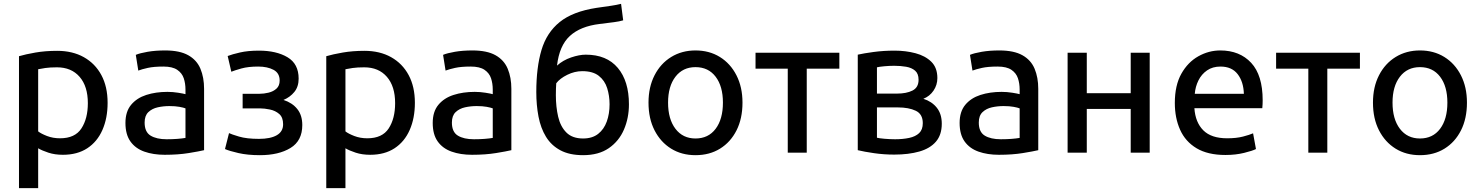

<svg xmlns="http://www.w3.org/2000/svg" viewBox="-20 -796 7719 1001"><path d="M79 185V-503Q113 -513 164.5 -522Q216 -531 278 -531Q358 -531 417 -498Q476 -465 508.5 -404.5Q541 -344 541 -260Q541 -180 514 -118.5Q487 -57 435 -23Q383 11 308 11Q266 11 232.5 0Q199 -11 179 -23V185ZM293 -75Q371 -75 404.5 -126.5Q438 -178 438 -258Q438 -346 395 -395.5Q352 -445 277 -445Q241 -445 216.5 -441.5Q192 -438 179 -435V-111Q194 -99 225 -87Q256 -75 293 -75Z M839 11Q779 11 732.5 -5.5Q686 -22 660 -58.5Q634 -95 634 -155Q634 -214 663.5 -249.5Q693 -285 742.5 -301Q792 -317 853 -317Q881 -317 909 -312.5Q937 -308 947 -305V-329Q947 -361 938 -388Q929 -415 904 -432Q879 -449 832 -449Q782 -449 750.5 -442Q719 -435 701 -428L688 -510Q709 -519 749.5 -526Q790 -533 841 -533Q917 -533 961.5 -508Q1006 -483 1025 -437.5Q1044 -392 1044 -333V-13Q1019 -7 964 2Q909 11 839 11ZM849 -70Q880 -70 905 -72Q930 -74 947 -77V-231Q937 -235 915.5 -239Q894 -243 863 -243Q832 -243 802.5 -236.5Q773 -230 753.5 -211.5Q734 -193 734 -157Q734 -108 765 -89Q796 -70 849 -70Z M1335 13Q1271 13 1223 2Q1175 -9 1153 -19L1174 -102Q1186 -96 1226 -84Q1266 -72 1330 -72Q1390 -72 1423 -91Q1456 -110 1456 -148Q1456 -184 1436 -201.5Q1416 -219 1387.5 -225Q1359 -231 1335 -231H1245V-307H1332Q1356 -307 1380.5 -313Q1405 -319 1421.5 -334Q1438 -349 1438 -376Q1438 -415 1406 -432Q1374 -449 1326 -449Q1274 -449 1238.5 -439Q1203 -429 1186 -422L1167 -504Q1190 -513 1231.5 -522.5Q1273 -532 1330 -532Q1421 -532 1479 -497.5Q1537 -463 1537 -386Q1537 -344 1514.5 -316.5Q1492 -289 1458 -275Q1504 -260 1530 -227.5Q1556 -195 1556 -144Q1556 -62 1494.5 -24.5Q1433 13 1335 13Z M1681 185V-503Q1715 -513 1766.5 -522Q1818 -531 1880 -531Q1960 -531 2019 -498Q2078 -465 2110.5 -404.5Q2143 -344 2143 -260Q2143 -180 2116 -118.5Q2089 -57 2037 -23Q1985 11 1910 11Q1868 11 1834.5 0Q1801 -11 1781 -23V185ZM1895 -75Q1973 -75 2006.5 -126.5Q2040 -178 2040 -258Q2040 -346 1997 -395.5Q1954 -445 1879 -445Q1843 -445 1818.5 -441.5Q1794 -438 1781 -435V-111Q1796 -99 1827 -87Q1858 -75 1895 -75Z M2441 11Q2381 11 2334.5 -5.5Q2288 -22 2262 -58.5Q2236 -95 2236 -155Q2236 -214 2265.5 -249.5Q2295 -285 2344.5 -301Q2394 -317 2455 -317Q2483 -317 2511 -312.5Q2539 -308 2549 -305V-329Q2549 -361 2540 -388Q2531 -415 2506 -432Q2481 -449 2434 -449Q2384 -449 2352.5 -442Q2321 -435 2303 -428L2290 -510Q2311 -519 2351.5 -526Q2392 -533 2443 -533Q2519 -533 2563.5 -508Q2608 -483 2627 -437.5Q2646 -392 2646 -333V-13Q2621 -7 2566 2Q2511 11 2441 11ZM2451 -70Q2482 -70 2507 -72Q2532 -74 2549 -77V-231Q2539 -235 2517.5 -239Q2496 -243 2465 -243Q2434 -243 2404.5 -236.5Q2375 -230 2355.5 -211.5Q2336 -193 2336 -157Q2336 -108 2367 -89Q2398 -70 2451 -70Z M3020 13Q2949 13 2901.5 -12.5Q2854 -38 2826.5 -83Q2799 -128 2787.5 -188Q2776 -248 2776 -316Q2776 -444 2803 -535Q2830 -626 2898 -681Q2966 -736 3090 -755Q3139 -762 3166.5 -766Q3194 -770 3218 -776L3229 -690Q3209 -684 3181.5 -680.5Q3154 -677 3106 -671Q3006 -659 2951 -608.5Q2896 -558 2884 -454Q2915 -482 2957.5 -496.5Q3000 -511 3034 -511Q3143 -511 3201 -442Q3259 -373 3259 -252Q3259 -181 3233 -120.5Q3207 -60 3154 -23.5Q3101 13 3020 13ZM3020 -74Q3068 -74 3098.5 -98Q3129 -122 3143.5 -162.5Q3158 -203 3158 -252Q3158 -297 3145.5 -336.5Q3133 -376 3102 -400.5Q3071 -425 3016 -425Q2976 -425 2937.5 -406Q2899 -387 2880 -362Q2879 -351 2878.5 -333Q2878 -315 2878 -300Q2878 -239 2890 -187.5Q2902 -136 2933 -105Q2964 -74 3020 -74Z M3606 13Q3534 13 3479 -21Q3424 -55 3392.5 -116.5Q3361 -178 3361 -261Q3361 -342 3392.5 -403.5Q3424 -465 3479.5 -499Q3535 -533 3606 -533Q3678 -533 3733 -499Q3788 -465 3819.5 -403.5Q3851 -342 3851 -261Q3851 -178 3820 -116.5Q3789 -55 3734 -21Q3679 13 3606 13ZM3606 -74Q3673 -74 3711 -124.5Q3749 -175 3749 -261Q3749 -346 3711 -396Q3673 -446 3606 -446Q3540 -446 3501.5 -396Q3463 -346 3463 -261Q3463 -175 3501.5 -124.5Q3540 -74 3606 -74Z M4087 0V-438H3919V-521H4356V-438H4186V0Z M4642 10Q4588 10 4536.5 2.5Q4485 -5 4452 -13V-511Q4483 -518 4534.5 -525Q4586 -532 4644 -532Q4702 -532 4753 -518.5Q4804 -505 4835.5 -474Q4867 -443 4867 -389Q4867 -353 4847 -323.5Q4827 -294 4794 -281Q4838 -267 4864 -234.5Q4890 -202 4890 -151Q4890 -93 4859.5 -57.5Q4829 -22 4773 -6Q4717 10 4642 10ZM4552 -308H4656Q4706 -308 4737.5 -324Q4769 -340 4769 -380Q4769 -412 4751 -427.5Q4733 -443 4704 -448Q4675 -453 4642 -453Q4617 -453 4590 -450.5Q4563 -448 4552 -445ZM4647 -70Q4687 -70 4720 -77Q4753 -84 4772 -102Q4791 -120 4791 -154Q4791 -201 4754.5 -218.5Q4718 -236 4661 -236H4552V-78Q4563 -75 4591.5 -72.5Q4620 -70 4647 -70Z M5188 11Q5128 11 5081.5 -5.5Q5035 -22 5009 -58.5Q4983 -95 4983 -155Q4983 -214 5012.5 -249.5Q5042 -285 5091.5 -301Q5141 -317 5202 -317Q5230 -317 5258 -312.5Q5286 -308 5296 -305V-329Q5296 -361 5287 -388Q5278 -415 5253 -432Q5228 -449 5181 -449Q5131 -449 5099.5 -442Q5068 -435 5050 -428L5037 -510Q5058 -519 5098.5 -526Q5139 -533 5190 -533Q5266 -533 5310.5 -508Q5355 -483 5374 -437.5Q5393 -392 5393 -333V-13Q5368 -7 5313 2Q5258 11 5188 11ZM5198 -70Q5229 -70 5254 -72Q5279 -74 5296 -77V-231Q5286 -235 5264.5 -239Q5243 -243 5212 -243Q5181 -243 5151.5 -236.5Q5122 -230 5102.5 -211.5Q5083 -193 5083 -157Q5083 -108 5114 -89Q5145 -70 5198 -70Z M5546 0V-521H5646V-310H5875V-521H5974V0H5875V-228H5646V0Z M6369 12Q6277 12 6218.5 -23Q6160 -58 6132.5 -119.5Q6105 -181 6105 -259Q6105 -351 6139 -411.5Q6173 -472 6227.5 -502.5Q6282 -533 6342 -533Q6443 -533 6503 -468.5Q6563 -404 6563 -273Q6563 -264 6562.5 -252.5Q6562 -241 6561 -232H6207Q6212 -158 6253.5 -116.5Q6295 -75 6378 -75Q6426 -75 6460.5 -84Q6495 -93 6513 -101L6528 -19Q6511 -10 6466.5 1Q6422 12 6369 12ZM6209 -307H6465Q6463 -370 6432.5 -409.5Q6402 -449 6343 -449Q6302 -449 6273 -429Q6244 -409 6228 -376.5Q6212 -344 6209 -307Z M6801 0V-438H6633V-521H7070V-438H6900V0Z M7383 13Q7311 13 7256 -21Q7201 -55 7169.5 -116.5Q7138 -178 7138 -261Q7138 -342 7169.5 -403.5Q7201 -465 7256.5 -499Q7312 -533 7383 -533Q7455 -533 7510 -499Q7565 -465 7596.5 -403.5Q7628 -342 7628 -261Q7628 -178 7597 -116.5Q7566 -55 7511 -21Q7456 13 7383 13ZM7383 -74Q7450 -74 7488 -124.5Q7526 -175 7526 -261Q7526 -346 7488 -396Q7450 -446 7383 -446Q7317 -446 7278.5 -396Q7240 -346 7240 -261Q7240 -175 7278.5 -124.5Q7317 -74 7383 -74Z"/></svg>

Font: Ubuntu Sans Medium
Style: Regular
Weight: 500
Designer: Dalton Maag Ltd
Foundry: Dalton Maag Ltd
Version: Version 1.006; ttfautohint (v1.8.4.7-5d5b)